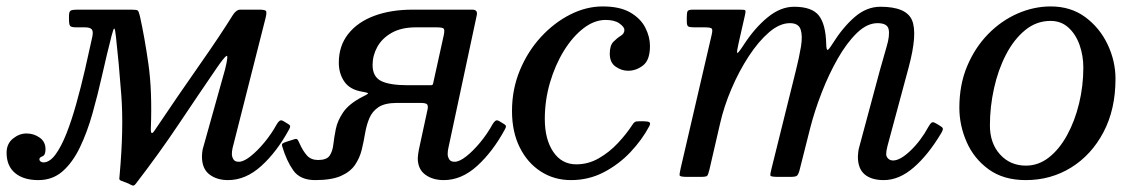

<svg xmlns="http://www.w3.org/2000/svg" viewBox="-78 -550 3552 597"><path d="M748 -495 645 -89Q644 -85 643.5 -80Q643 -75 643 -71Q643 -63 647.5 -55Q652 -47 664.5 -47Q679.5 -47 700.8 -63.8Q722 -80.5 744 -107Q766 -133.5 782.5 -163.5Q786.5 -170.5 791.2 -174.2Q796 -178 804 -173L815.5 -166Q822 -162.5 823.8 -159.2Q825.5 -156 820.5 -147Q783 -78 734.5 -34Q686 10 631 10Q596 10 573 -7.8Q550 -25.5 550 -63Q550 -67 550.5 -73.8Q551 -80.5 552 -85L622 -335Q633.5 -381.5 625.5 -375.8Q617.5 -370 595.5 -338Q538 -254 477.2 -163.2Q416.5 -72.5 344.5 21Q339 28.5 334 26.8Q329 25 321 20.5L297.5 11.5Q292.5 8.5 293 5.2Q293.5 2 294 -6Q307 -151 299.2 -253.8Q291.5 -356.5 282.5 -436Q280 -460 277.5 -461.2Q275 -462.5 269 -439Q254 -380.5 240 -318Q226 -255.5 209.5 -197Q193 -138.5 170.5 -91.8Q148 -45 116.8 -17.5Q85.5 10 41.5 10Q-5 10 -31.2 -12Q-57.5 -34 -57.5 -75Q-57.5 -103 -37.8 -119Q-18 -135 4.5 -135Q27 -135 45.2 -122.2Q63.5 -109.5 63.5 -86Q63.5 -67.5 54 -64Q44.5 -60.5 44.5 -55Q44.5 -50 48.8 -47.5Q53 -45 56.5 -45Q76.5 -45 94.5 -69.5Q112.5 -94 128.8 -135.2Q145 -176.5 159.2 -227.5Q173.5 -278.5 186 -332.5Q198.5 -386.5 209 -435.5Q212.5 -452 207.5 -458.5Q202.5 -465 185.5 -465H159Q143.5 -465 140 -469.5Q136.5 -474 136.5 -490V-500Q136.5 -514.5 142.2 -517.2Q148 -520 161.5 -520H329Q346.5 -520 350 -517.5Q353.5 -515 357 -500Q371.5 -435 383.5 -351Q395.5 -267 391 -148.5Q390.5 -140 393 -137Q395.5 -134 401.5 -142.5Q477.5 -255.5 541.5 -346.8Q605.5 -438 646.5 -504Q657 -520 669.5 -520H726.5Q746 -520 749 -516Q752 -512 748 -495Z M799.5 -95Q797.5 -101.5 801 -104Q804.5 -106.5 812 -109L837 -117Q844.5 -119.5 847.2 -115.8Q850 -112 852.5 -106Q864 -80 876.8 -66.2Q889.5 -52.5 911 -52.5Q937.5 -52.5 946.8 -65.8Q956 -79 958.5 -101Q961 -123 966.2 -149Q971.5 -175 989.2 -201Q1007 -227 1048 -248.5Q1062.5 -255.5 1066 -258.5Q1069.5 -261.5 1047.5 -265Q1009.5 -271.5 992.5 -296.5Q975.5 -321.5 975.5 -355Q975.5 -407.5 1004.8 -444.5Q1034 -481.5 1085.8 -500.8Q1137.5 -520 1205.5 -520H1390.5Q1408 -520 1404.5 -503L1316 -89Q1315 -85 1314.5 -80Q1314 -75 1314 -71Q1314 -63 1318.5 -55Q1323 -47 1335.5 -47Q1350.5 -47 1371.8 -63.8Q1393 -80.5 1415 -107Q1437 -133.5 1453.5 -163.5Q1457.5 -170.5 1462.2 -174.2Q1467 -178 1475 -173L1486.5 -166Q1493 -162.5 1494.8 -159.2Q1496.5 -156 1491.5 -147Q1454 -78 1405.5 -34Q1357 10 1302 10Q1267 10 1244 -7.2Q1221 -24.5 1221 -58Q1221 -62 1222.2 -71.2Q1223.5 -80.5 1224.5 -85L1251.5 -210Q1253.5 -219.5 1250.5 -224.8Q1247.5 -230 1229 -230H1157Q1119 -230 1099.2 -217Q1079.5 -204 1070.5 -182.5Q1061.5 -161 1057.2 -135.5Q1053 -110 1046.8 -84.5Q1040.5 -59 1026 -37.5Q1011.5 -16 982.2 -3Q953 10 902 10Q855.5 10 834.2 -19.8Q813 -49.5 799.5 -95ZM1302 -441.5Q1305.5 -458.5 1300.8 -461.8Q1296 -465 1278.5 -465H1215.5Q1170 -465 1140 -448Q1110 -431 1095.2 -404.2Q1080.5 -377.5 1080.5 -348Q1080.5 -311.5 1107 -298.2Q1133.5 -285 1190.5 -285H1261Q1268 -285 1268.5 -289.5Z M1943 -407Q1943 -363.5 1921.8 -346.8Q1900.5 -330 1875 -330Q1854.5 -330 1836.2 -342.8Q1818 -355.5 1818 -383Q1818 -408.5 1829.2 -420Q1840.5 -431.5 1852 -438.5Q1863.5 -445.5 1863.5 -457Q1863.5 -466 1848.2 -477Q1833 -488 1805 -488Q1770 -488 1736.2 -462Q1702.5 -436 1675.2 -391.8Q1648 -347.5 1632 -292.8Q1616 -238 1616 -180Q1616 -117 1642.2 -78Q1668.5 -39 1714 -39Q1751 -39 1783.8 -57.8Q1816.5 -76.5 1843 -104.8Q1869.5 -133 1888 -161.5Q1892 -168 1895.8 -170.5Q1899.5 -173 1910.5 -173H1921Q1936 -173 1941 -170Q1946 -167 1940.5 -157Q1918.5 -115.5 1882.5 -77.2Q1846.5 -39 1799.5 -14.5Q1752.5 10 1697.5 10Q1645 10 1603.5 -16.8Q1562 -43.5 1538 -91.8Q1514 -140 1514 -205Q1514 -272.5 1538.5 -331.5Q1563 -390.5 1604 -435Q1645 -479.5 1695 -504.8Q1745 -530 1796 -530Q1849.5 -530 1881.8 -511.2Q1914 -492.5 1928.5 -464Q1943 -435.5 1943 -407Z M2076.5 -520H2219.5Q2235.5 -520 2238.5 -518.5Q2241.5 -517 2238.5 -503.5L2218.5 -415.5Q2213 -391.5 2214 -386Q2215 -380.5 2234.5 -410.5Q2268.5 -463 2308.8 -496Q2349 -529 2391 -529Q2446.5 -529 2468 -501.8Q2489.5 -474.5 2491 -413.5Q2491.5 -395 2495 -394.8Q2498.5 -394.5 2510 -413Q2542.5 -465 2579.5 -497Q2616.5 -529 2659.5 -529Q2740 -529 2757.8 -487.2Q2775.5 -445.5 2747.5 -341L2681.5 -96Q2677.5 -81 2677.5 -71Q2677.5 -63 2683.5 -57Q2689.5 -51 2699 -51Q2721 -51 2753 -81.5Q2785 -112 2809 -156Q2814 -165 2818.2 -168.5Q2822.5 -172 2832 -166.5L2843 -160Q2852 -155 2853.5 -150.8Q2855 -146.5 2848 -135Q2807.5 -67.5 2762.5 -28.8Q2717.5 10 2670 10Q2631.5 10 2610.5 -7.8Q2589.5 -25.5 2589.5 -63Q2589.5 -67 2590.5 -76.2Q2591.5 -85.5 2593.5 -92L2657.5 -330Q2669 -372 2679 -405.5Q2689 -439 2685.2 -458.5Q2681.5 -478 2650.5 -478Q2618 -478 2586.5 -447.5Q2555 -417 2527 -368Q2499 -319 2477 -262.2Q2455 -205.5 2441.5 -153L2408 -20.5Q2404.5 -7.5 2400.2 -3.8Q2396 0 2379.5 0H2341.5Q2318.5 0 2317.5 -4.2Q2316.5 -8.5 2321 -26L2396.5 -330Q2407 -371.5 2412.5 -405Q2418 -438.5 2411.5 -458.2Q2405 -478 2378 -478Q2346.5 -478 2313.5 -449.8Q2280.5 -421.5 2250.2 -375.2Q2220 -329 2196.5 -274Q2173 -219 2161 -166L2127.5 -21Q2124 -7 2121 -3.5Q2118 0 2100.5 0H2058.5Q2036 0 2035.2 -4.8Q2034.5 -9.5 2038.5 -27L2135 -442.5Q2138.5 -457.5 2135 -461.2Q2131.5 -465 2112.5 -465H2079.5Q2066.5 -465 2062 -467.8Q2057.5 -470.5 2057.5 -483.5V-497.5Q2057.5 -511 2060.2 -515.5Q2063 -520 2076.5 -520Z M2905 -215Q2905 -286.5 2929.2 -344.2Q2953.5 -402 2994.2 -443.8Q3035 -485.5 3085.8 -507.8Q3136.5 -530 3189 -530Q3251.5 -530 3296.5 -496.8Q3341.5 -463.5 3366 -411.8Q3390.5 -360 3390.5 -305Q3390.5 -210 3353.2 -139.2Q3316 -68.5 3252.8 -29.2Q3189.5 10 3111.5 10Q3042.5 10 2996.5 -23.2Q2950.5 -56.5 2927.8 -108.2Q2905 -160 2905 -215ZM3000 -160Q3000 -104.5 3031.5 -69.8Q3063 -35 3112 -35Q3151 -35 3183.5 -60.5Q3216 -86 3240 -129.8Q3264 -173.5 3277.2 -228Q3290.5 -282.5 3290.5 -340Q3290.5 -377 3278.8 -410.2Q3267 -443.5 3244.2 -464.2Q3221.5 -485 3188.5 -485Q3144.5 -485 3109.5 -456.2Q3074.5 -427.5 3050 -380.2Q3025.5 -333 3012.8 -275.5Q3000 -218 3000 -160Z"/></svg>

Font: Besley
Style: Italic
Weight: 400
Italic angle: -13°
Designer: Owen Earl
Foundry: indestructible type*
Version: Version 4.000; ttfautohint (v1.8.4.7-5d5b)